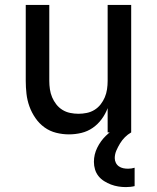

<svg xmlns="http://www.w3.org/2000/svg" viewBox="-20 -540 640 783"><path d="M261 8Q235 8 209 1.5Q183 -5 161.5 -20.5Q140 -36 124.5 -58.5Q109 -81 100 -106Q91 -131 88 -157.5Q85 -184 85 -210V-520H181V-210Q181 -193 183.5 -176Q186 -159 192.5 -143.5Q199 -128 209.5 -114.5Q220 -101 234.5 -92Q249 -83 266 -79.5Q283 -76 300 -76Q317 -76 334 -79.5Q351 -83 365.5 -92Q380 -101 390.5 -114.5Q401 -128 407.5 -143.5Q414 -159 416.5 -176Q419 -193 419 -210V-520H515V0H419V-99Q410 -75 394.5 -54Q379 -33 358 -18.5Q337 -4 312 2Q287 8 261 8ZM493 223Q478 223 462.5 220.5Q447 218 432.5 212.5Q418 207 404.5 198.5Q391 190 381.5 178Q372 166 367.5 151Q363 136 363 120Q363 90 376.5 62.5Q390 35 411.5 14Q433 -7 459.5 -22Q486 -37 515 -45V0Q501 8 489.5 19.5Q478 31 469.5 45Q461 59 454.5 74Q448 89 448 105Q448 115 452.5 124Q457 133 465 138.5Q473 144 482.5 146Q492 148 502 148Q509 148 516 147Q523 146 529 144V219Q521 221 511.5 222Q502 223 493 223Z"/></svg>

Font: Iosevka Medium Extended
Style: Regular
Weight: 500
Width: 7
Monospace: yes
Designer: Belleve Invis
Foundry: Belleve Invis
Version: Version 32.5.0; ttfautohint (v1.8.4)